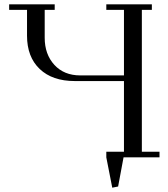

<svg xmlns="http://www.w3.org/2000/svg" viewBox="-20 -722 772 881"><path d="M22 -676.8V-702.1H231V-676.8H185.1V-548.8Q185.1 -472.7 229.5 -424.3Q273.9 -376 348.1 -376H548.8V-676.8H467.8V-702.1H676.8V-676.8H630.9V-25.9H711.9V0H546.9L522 133.8L495.1 139.2L467.8 0V-25.9H548.8V-350.1H323.2Q220.2 -350.1 162.1 -405.5Q104 -460.9 104 -558.1V-676.8Z"/></svg>

Font: Dehuti Alt
Style: Book
Weight: 400
Version: Version 1.2